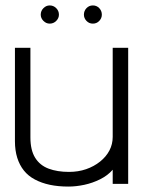

<svg xmlns="http://www.w3.org/2000/svg" viewBox="-20 -677 531 707"><path d="M163 -657Q150 -657 140 -647Q130 -637 130 -623Q130 -610 140 -600Q150 -590 163 -590Q177 -590 187 -600Q197 -610 197 -623Q197 -637 187 -647Q177 -657 163 -657ZM322 -657Q308 -657 298.5 -647Q289 -637 289 -623Q289 -610 298.5 -600Q308 -590 322 -590Q336 -590 345.5 -600Q355 -610 355 -623Q355 -637 345.5 -647Q336 -657 322 -657ZM395 -52V0H452V-501H395V-173Q395 -146 383 -123Q371 -100 348.5 -82Q326 -64 297 -54Q268 -44 234 -44Q191 -44 159 -56Q127 -68 109.5 -96Q92 -124 92 -171V-501H35V-157Q35 -123 43.5 -96Q52 -69 68 -49Q84 -29 108.5 -16Q133 -3 163.5 3.5Q194 10 232 10Q260 10 290.5 3.5Q321 -3 349 -17Q377 -31 395 -52Z"/></svg>

Font: AdventPro_ExpandedRegular
Style: ExpandedRegular
Weight: 400
Width: 7
Designer: VivaRado, Andreas Kalpakidis
Foundry: VivaRado, Andreas Kalpakidis
Version: Version 3.000